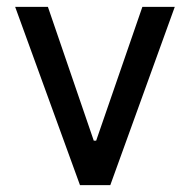

<svg xmlns="http://www.w3.org/2000/svg" viewBox="-20 -537 551 557"><path d="M487 -517H393L259 -129H252L119 -517H24L212 0H300Z"/></svg>

Font: United Sans Medium
Style: Regular
Weight: 500
Designer: Pablo Impallari, Rodrigo Fuenzalida (Modified by Dan O. Williams)
Version: Version 1.000;PS 001.000;hotconv 1.0.88;makeotf.lib2.5.64775